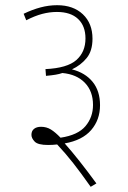

<svg xmlns="http://www.w3.org/2000/svg" viewBox="-20 -652 493 739"><path d="M71 -599Q104 -615 136 -623.5Q168 -632 200 -632Q262 -632 299 -597Q336 -562 336 -503Q336 -456 313.5 -428.5Q291 -401 257 -385Q308 -372 336.5 -337Q365 -302 365 -247Q365 -191 331 -151.5Q297 -112 229 -100Q255 -71 287 -30.5Q319 10 351 54L329 67Q291 13 261.5 -24.5Q232 -62 200 -96Q183 -94 165 -94Q126 -94 113.5 -107Q101 -120 101 -133Q101 -148 111 -156Q121 -164 138 -164Q159 -164 176 -153.5Q193 -143 213 -122Q280 -132 309 -166.5Q338 -201 338 -248Q338 -301 306.5 -333.5Q275 -366 220 -371Q209 -367 194 -364.5Q179 -362 157 -360L155 -386Q239 -390 274 -421Q309 -452 309 -504Q309 -552 280.5 -579Q252 -606 199 -606Q171 -606 142.5 -598.5Q114 -591 81 -574Z"/></svg>

Font: Noto Sans Devanagari UI Condensed Thin
Style: Regular
Weight: 100
Width: 3
Designer: Jelle Bosma - Monotype Design Team
Foundry: Monotype Imaging Inc.
Version: Version 2.004; ttfautohint (v1.8.4.7-5d5b)